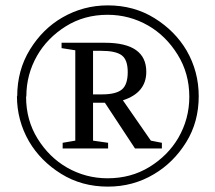

<svg xmlns="http://www.w3.org/2000/svg" viewBox="-20 -684 799 714"><path d="M43 -327 44 -326Q44 -423 91.5 -500Q139 -577 212 -619Q290 -664 381 -664Q478 -664 554.5 -616.5Q631 -569 674 -496Q719 -418 719 -326Q719 -230 672 -154.5Q625 -79 552 -36Q475 10 381 10Q284 10 207.5 -37.5Q131 -85 88 -158Q43 -236 43 -327ZM78 -326 77 -324Q77 -237 120 -168Q163 -99 229 -61Q299 -21 380 -21Q467 -21 535.5 -63Q604 -105 643 -171Q684 -242 684 -324Q684 -411 640.5 -481Q597 -551 531 -589Q461 -629 380 -629Q293 -629 224.5 -586Q156 -543 118 -477Q78 -407 78 -326ZM524 -417Q524 -339 437 -311L541 -161L582 -153V-132H482L370 -302H326V-161L382 -153V-132H213V-153L260 -161V-497L209 -505V-525H370Q524 -525 524 -417ZM359 -333Q411 -333 433 -351Q455 -369 455 -416Q455 -462 432.5 -478.5Q410 -495 357 -495H326V-333Z"/></svg>

Font: Libra Serif Modern
Style: Regular
Weight: 400
Designer: Stefan Peev, Context Ltd
Foundry: Stefan Peev, Context Ltd
Version: Version 1.000